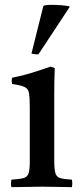

<svg xmlns="http://www.w3.org/2000/svg" viewBox="-20 -772 338 793"><path d="M277 1Q249 1 220 0Q191 -1 156 -1Q124 -1 90.5 0Q57 1 27 1Q24 -15 27 -30Q61 -32 77 -36.5Q93 -41 98 -56Q103 -71 103 -104V-328Q103 -367 100 -386Q97 -405 82 -412.5Q67 -420 30 -425Q27 -439 30 -451Q72 -459 112 -471.5Q152 -484 189 -497L206 -491Q205 -460 204.5 -433Q204 -406 204 -382V-114Q204 -75 208.5 -58Q213 -41 228.5 -36.5Q244 -32 277 -30Q280 -15 277 1ZM267 -746V-742L139 -548Q134 -547 125 -548Q116 -549 110 -551L159 -747Q164 -752 193 -752Q233 -752 267 -746Z"/></svg>

Font: Tiro Devanagari Hindi
Style: Regular
Weight: 400
Designer: Devanagari: John Hudson & Fiona Ross. Latin: John Hudson.
Foundry: Tiro Typeworks Ltd.
Version: Version 1.52